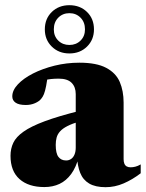

<svg xmlns="http://www.w3.org/2000/svg" viewBox="-20 -724 576 758"><path d="M297 -287 295.5 -245Q265 -236 246 -226.2Q227 -216.5 217 -205.2Q207 -194 203.5 -180.8Q200 -167.5 200 -152Q200 -118.5 210.8 -104.5Q221.5 -90.5 241 -90.5Q252 -90.5 260.8 -96.5Q269.5 -102.5 274.2 -114Q279 -125.5 279 -141.5V-352.5Q279 -380.5 262.8 -397Q246.5 -413.5 212 -413.5Q195.5 -413.5 181.5 -412Q167.5 -410.5 156.5 -407.5L171 -445.5Q166.5 -407 162.2 -385.2Q158 -363.5 153.5 -352.5Q149 -341.5 143 -334.5Q135 -324 118.5 -316.8Q102 -309.5 82 -309.5Q55 -309.5 41.8 -318.5Q28.5 -327.5 28.5 -343.5Q28.5 -367.5 50.5 -391Q72.5 -414.5 110.2 -433.8Q148 -453 195.5 -464.8Q243 -476.5 293.5 -476.5Q361 -476.5 399.2 -456.2Q437.5 -436 452.8 -400.5Q468 -365 468 -319V-95.5Q468 -85 471 -77.8Q474 -70.5 480.2 -67Q486.5 -63.5 495.5 -63.5Q504.5 -63.5 514.5 -66Q524.5 -68.5 535.5 -75V-40Q503 -15 468.2 0Q433.5 15 397 15Q356.5 15 332 0.5Q307.5 -14 296.5 -41.8Q285.5 -69.5 284 -108.5L291.5 -106Q280.5 -63.5 261 -37Q241.5 -10.5 215 2Q188.5 14.5 155 14.5Q92.5 14.5 57 -17Q21.5 -48.5 21.5 -109Q21.5 -137 32.5 -160.2Q43.5 -183.5 72.8 -204.2Q102 -225 156.2 -245.2Q210.5 -265.5 297 -287ZM254 -703.5Q296 -703.5 323.5 -676.8Q351 -650 351 -608Q351 -567 323.5 -540Q296 -513 254 -513Q212 -513 184.5 -540Q157 -567 157 -608Q157 -650 184.5 -676.8Q212 -703.5 254 -703.5ZM254 -546.5Q280.5 -546.5 298 -563.8Q315.5 -581 315.5 -608Q315.5 -636.5 298 -654.2Q280.5 -672 254 -672Q227.5 -672 210 -654.2Q192.5 -636.5 192.5 -608Q192.5 -581 210 -563.8Q227.5 -546.5 254 -546.5Z"/></svg>

Font: Newsreader 36pt ExtraBold
Style: Regular
Weight: 800
Designer: Hugues Gentile
Foundry: Production Type
Version: Version 1.003